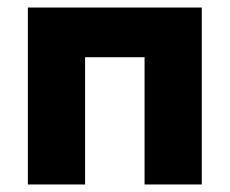

<svg xmlns="http://www.w3.org/2000/svg" viewBox="-20 -490 610 510"><path d="M206 -338H364V0H516V-470H54V0H206Z"/></svg>

Font: Kreadon Extra Bold
Style: Regular
Weight: 800
Designer: kohakuno
Foundry: StudioGnu
Version: Version 1.000;Glyphs 3.1.2 (3151)